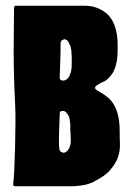

<svg xmlns="http://www.w3.org/2000/svg" viewBox="-20 -649 464 669"><path d="M397 -193Q397 -164 398 -144Q398 -97 368 -62Q362 -53 353 -45.5Q344 -38 338 -34Q332 -30 323.5 -25Q315 -20 314 -20Q283 0 224 0H33Q25 0 26 -8Q30 -36 32.5 -136Q35 -236 33 -279Q26 -416 28 -526Q29 -621 29 -622Q29 -629 36 -629H275Q315 -629 345 -607Q390 -575 390 -490Q390 -465 389 -451Q388 -437 383 -419Q378 -401 368 -388Q362 -380 356 -374.5Q350 -369 347 -367.5Q344 -366 335.5 -362Q327 -358 325 -356Q300 -344 320 -333Q355 -314 369 -296Q397 -260 397 -193ZM219 -129Q222 -134 224 -140.5Q226 -147 226.5 -154Q227 -161 226.5 -166.5Q226 -172 226 -180Q226 -188 225 -193Q225 -194 225 -201Q225 -208 225 -210.5Q225 -213 224.5 -219.5Q224 -226 223.5 -229Q223 -232 222 -237Q221 -242 219 -245.5Q217 -249 214.5 -252.5Q212 -256 209 -259Q202 -264 196 -262Q187 -263 188 -249Q188 -240 186.5 -206.5Q185 -173 185.5 -149Q186 -125 190 -122Q205 -109 219 -129ZM208 -370Q219 -375 224 -389Q229 -403 229.5 -412.5Q230 -422 230 -440Q230 -441 230 -448.5Q230 -456 229.5 -457.5Q229 -459 229 -465.5Q229 -472 228.5 -474Q228 -476 227 -481.5Q226 -487 224.5 -490Q223 -493 221 -497.5Q219 -502 217 -505Q209 -516 198 -510Q191 -506 191 -497Q192 -482 188 -378Q188 -371 195 -369Q202 -367 208 -370Z"/></svg>

Font: Cubao Free Narrow
Style: Narrow
Weight: 400
Width: 3
Designer: Aaron Amar
Version: Version 001.001